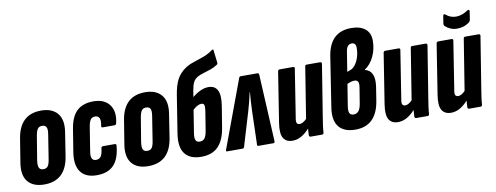

<svg xmlns="http://www.w3.org/2000/svg" viewBox="-60 -1013 3421 1324"><g transform="rotate(-10 1650.5 -351.5)"><path d="M162 6Q85 6 48 -38.5Q11 -83 24 -167L51 -334Q77 -500 227 -500Q303 -500 340.5 -455.5Q378 -411 365 -327L339 -160Q313 6 162 6ZM174 -99Q195 -99 205.5 -113.5Q216 -128 221 -164L247 -329Q253 -364 245.5 -379.5Q238 -395 215 -395Q194 -395 184 -380.5Q174 -366 168 -330L141 -166Q136 -131 143.5 -115Q151 -99 174 -99Z M530 6Q452 6 417.5 -41Q383 -88 396 -175L422 -336Q435 -421 477 -460.5Q519 -500 593 -500Q670 -500 705.5 -451.5Q741 -403 722 -324Q719 -312 710 -312H627Q614 -312 617 -324Q632 -395 586 -395Q566 -395 555 -380.5Q544 -366 538 -328L512 -165Q506 -130 514 -114.5Q522 -99 542 -99Q565 -99 576.5 -115.5Q588 -132 592 -171Q594 -184 605 -184H687Q700 -184 698 -171Q690 -81 649 -37.5Q608 6 530 6Z M890 6Q813 6 776 -38.5Q739 -83 752 -167L779 -334Q805 -500 955 -500Q1031 -500 1068.5 -455.5Q1106 -411 1093 -327L1067 -160Q1041 6 890 6ZM902 -99Q923 -99 933.5 -113.5Q944 -128 949 -164L975 -329Q981 -364 973.5 -379.5Q966 -395 943 -395Q922 -395 912 -380.5Q902 -366 896 -330L869 -166Q864 -131 871.5 -115Q879 -99 902 -99Z M1261 6Q1182 6 1146.5 -41Q1111 -88 1127 -185L1168 -443Q1179 -512 1201 -552Q1223 -592 1264 -619Q1290 -636 1324.5 -647Q1359 -658 1394.5 -671Q1430 -684 1460 -707Q1464 -710 1467.5 -708.5Q1471 -707 1471 -702L1481 -617Q1483 -606 1476 -601Q1452 -585 1426 -576Q1400 -567 1375.5 -560Q1351 -553 1333 -543Q1312 -531 1301.5 -510.5Q1291 -490 1285 -453L1278 -409Q1307 -433 1335.5 -446Q1364 -459 1391 -459Q1482 -459 1461 -320L1436 -166Q1422 -80 1379.5 -37Q1337 6 1261 6ZM1239 -166Q1233 -129 1240.5 -114Q1248 -99 1269 -99Q1291 -99 1303 -114.5Q1315 -130 1321 -167L1343 -304Q1347 -333 1342.5 -343.5Q1338 -354 1323 -354Q1298 -354 1264 -323Z M1442 0Q1432 0 1437 -13L1611 -482Q1614 -494 1624 -494H1741Q1751 -494 1752 -482L1776 -13Q1777 0 1766 0H1662Q1652 0 1653 -9L1660 -249Q1661 -278 1663 -309Q1665 -340 1668 -375H1666Q1651 -306 1634 -249L1562 -9Q1559 0 1550 0Z M1900 6Q1855 6 1836 -26.5Q1817 -59 1829 -133L1884 -482Q1886 -494 1897 -494H1990Q2003 -494 2001 -482L1948 -145Q1943 -119 1948.5 -109Q1954 -99 1969 -99Q1990 -99 2017 -126L2074 -482Q2075 -494 2086 -494H2179Q2192 -494 2191 -482L2134 -127Q2128 -91 2124 -62.5Q2120 -34 2119 -12Q2118 0 2106 0H2028Q2016 0 2016 -12Q2016 -22 2017 -33.5Q2018 -45 2019 -58Q1992 -28 1962.5 -11Q1933 6 1900 6Z M2341 6Q2261 6 2225 -39Q2189 -84 2202 -171L2257 -526Q2284 -689 2431 -689Q2494 -689 2529 -660.5Q2564 -632 2564 -578Q2564 -519 2540 -468Q2516 -417 2475 -390V-388Q2547 -371 2531 -261L2516 -166Q2489 6 2341 6ZM2353 -396 2377 -405Q2396 -412 2412 -433.5Q2428 -455 2437 -485.5Q2446 -516 2446 -548Q2446 -584 2417 -584Q2382 -584 2375 -533ZM2347 -99Q2390 -99 2400 -167L2418 -278Q2422 -304 2415.5 -316Q2409 -328 2390 -328Q2370 -328 2340 -314L2316 -166Q2310 -129 2317.5 -114Q2325 -99 2347 -99Z M2639 6Q2594 6 2575 -26.5Q2556 -59 2568 -133L2623 -482Q2625 -494 2636 -494H2729Q2742 -494 2740 -482L2687 -145Q2682 -119 2687.5 -109Q2693 -99 2708 -99Q2729 -99 2756 -126L2813 -482Q2814 -494 2825 -494H2918Q2931 -494 2930 -482L2873 -127Q2867 -91 2863 -62.5Q2859 -34 2858 -12Q2857 0 2845 0H2767Q2755 0 2755 -12Q2755 -22 2756 -33.5Q2757 -45 2758 -58Q2731 -28 2701.5 -11Q2672 6 2639 6Z M3010 6Q2965 6 2946 -26.5Q2927 -59 2939 -133L2994 -482Q2996 -494 3007 -494H3100Q3113 -494 3111 -482L3058 -145Q3053 -119 3058.5 -109Q3064 -99 3079 -99Q3100 -99 3127 -126L3184 -482Q3185 -494 3196 -494H3289Q3302 -494 3301 -482L3244 -127Q3238 -91 3234 -62.5Q3230 -34 3229 -12Q3228 0 3216 0H3138Q3126 0 3126 -12Q3126 -22 3127 -33.5Q3128 -45 3129 -58Q3102 -28 3072.5 -11Q3043 6 3010 6ZM3151 -558Q3127 -558 3106 -567Q3085 -576 3069 -591Q3062 -597 3064 -612L3072 -662Q3073 -669 3077.5 -671Q3082 -673 3088 -668Q3119 -641 3159 -641Q3200 -641 3243 -670Q3249 -674 3253.5 -671Q3258 -668 3257 -662L3248 -603Q3246 -593 3238 -586Q3202 -558 3151 -558Z"/></g></svg>

Font: Sofia Sans Extra Condensed ExtraBold
Style: Italic
Weight: 800
Italic angle: -9°
Designer: Botio Nikoltchev, Ani Petrova
Foundry: lettersoup
Version: Version 4.101; ttfautohint (v1.8.4.7-5d5b)